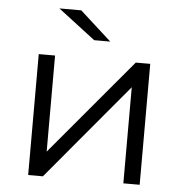

<svg xmlns="http://www.w3.org/2000/svg" viewBox="-52 -781 792 832"><g transform="rotate(5 344.0 -365.5)"><path d="M335 -607 173 -731H268L405 -607ZM101 0V-526H172V-108L523 -526H586V0H515V-418L165 0Z"/></g></svg>

Font: mBank
Style: Regular
Weight: 400
Designer: Julieta Ulanovsky
Foundry: Julieta Ulanovsky
Version: Version 7.200;PS 007.200;hotconv 1.0.88;makeotf.lib2.5.64775